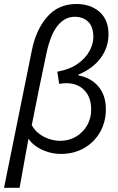

<svg xmlns="http://www.w3.org/2000/svg" viewBox="-25 -744 582 943"><path d="M-5.2 178.5 132 -499.5Q152.8 -600.1 207.6 -662.2Q262.4 -724.4 349.8 -724.4Q419.8 -724.4 463.8 -685.7Q507.9 -646.9 507.9 -575.3Q507.9 -511.8 469.9 -459.8Q432 -407.9 360.2 -377.6V-373.6Q421.4 -362.4 458.1 -319.5Q494.9 -276.6 494.9 -206.9Q494.9 -145.7 466.9 -95.9Q438.9 -46.2 388.8 -17.1Q338.7 12 273 12Q243.7 12 213.3 3.3Q183 -5.4 157.1 -21.9Q131.3 -38.4 114.9 -62.4Q104.3 -1.7 93 57.2Q81.8 116.2 71.3 178.5ZM270.6 -52.3Q312.9 -52.3 347.4 -72.4Q381.8 -92.4 402.3 -127.3Q422.8 -162.1 422.8 -205.4Q422.8 -266.5 389.3 -300.9Q355.9 -335.4 300.5 -335.4Q292.1 -335.4 283.8 -334.6Q275.6 -333.8 265.6 -332.1L256.4 -391.8Q319.6 -403.6 358.6 -432.1Q397.6 -460.6 415.5 -495.3Q433.5 -530.1 433.5 -560.4Q433.5 -612.6 408.2 -637.1Q382.9 -661.6 341.9 -661.6Q293.7 -661.6 258.5 -618.5Q223.3 -575.4 203.6 -484.3Q185.1 -397.2 167.1 -309.5Q149.2 -221.9 131 -129Q146.9 -101.5 170.4 -84.8Q193.8 -68.1 220.3 -60.2Q246.7 -52.3 270.6 -52.3Z"/></svg>

Font: Source Sans 3
Style: Italic
Weight: 200
Italic angle: -11°
Designer: Paul D. Hunt
Foundry: Adobe
Version: Version 3.046;hotconv 1.0.118;makeotfexe 2.5.65603